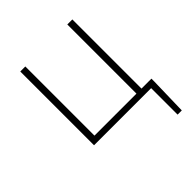

<svg xmlns="http://www.w3.org/2000/svg" viewBox="-197 -654 970 970"><g transform="rotate(-45 288.0 -169.0)"><path d="M477 -33H548V-13L543 189H513V0H105V-527H141V-33H441V-527H477Z"/></g></svg>

Font: Noto Sans Korean Thin
Style: Regular
Weight: 250
Designer: Ryoko NISHIZUKA  (kana & ideographs); Paul D. Hunt (Latin, Greek & Cyrillic); Wenlong ZHANG  (bopomofo); Sandoll Communi
Foundry: Adobe Systems Incorporated
Version: Version 1.0001;PS 1;hotconv 1.0.78;makeotf.lib2.5.61930